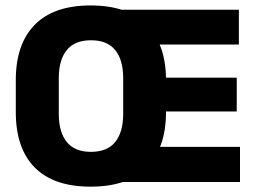

<svg xmlns="http://www.w3.org/2000/svg" viewBox="-20 -675 951 712"><path d="M316 17.2Q179.2 17.2 108.9 -53.8Q38.6 -124.7 38.6 -259.3V-378.5Q38.6 -511.5 108.9 -583.1Q179.2 -654.8 316 -654.8Q455 -654.8 525.3 -581.7Q595.6 -508.7 595.6 -378.5V-259.3Q595.6 -127.5 525.3 -55.2Q455 17.2 316 17.2ZM317.4 -111.9Q377.8 -111.9 407.3 -148.5Q436.8 -185 436.8 -252.8V-384.9Q436.8 -452.9 407.3 -489.3Q377.8 -525.7 317.4 -525.7Q257.1 -525.7 227.6 -489.3Q198 -452.9 198 -384.9V-252.8Q198 -185 227.6 -148.5Q257.1 -111.9 317.4 -111.9ZM410.1 0V-130.3H870V0ZM512.8 -261.7V-386.9H857.9V-261.7ZM409.9 -509.9V-639H865.8V-509.9Z"/></svg>

Font: Anek Gujarati Medium
Style: Regular
Weight: 500
Designer: Mrunmayee Ghaisas (Gujarati), Yesha Goshar (Latin)
Foundry: Ek Type
Version: Version 1.003